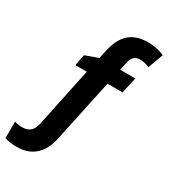

<svg xmlns="http://www.w3.org/2000/svg" viewBox="-247 -834 1047 1184"><g transform="rotate(30 276.5 -242.0)"><path d="M-17.6 228V109.9Q8.8 118.7 36.6 118.7Q76.7 118.7 98.1 96.7Q115.2 79.1 124 41L211.9 -377.4H130.4L146 -457L236.8 -489.7L250.5 -552.7Q273.4 -654.8 335 -694.3Q378.9 -724.1 451.2 -724.1Q512.7 -724.1 566.4 -699.7L526.9 -591.8Q491.7 -606.9 460.9 -606.9Q436 -606.9 421.4 -595.2Q403.3 -582.5 397 -551.3L383.8 -491.2H491.7L466.3 -377.4H359.4L264.6 66.9Q245.6 160.2 188 203.6Q141.1 240.2 67.9 240.2Q22.5 240.2 -17.6 228Z"/></g></svg>

Font: Viking Open Sans
Style: Bold Italic
Weight: 700
Italic angle: -12°
Foundry: Ascender Corporation
Version: Version 2.000